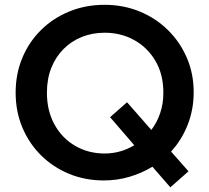

<svg xmlns="http://www.w3.org/2000/svg" viewBox="-20 -735 870 798"><path d="M688 43.5 613.5 -42Q569.5 -15.5 518.2 -0.2Q467 15 411 15Q334 15 267.2 -12.5Q200.5 -40 150.8 -89.2Q101 -138.5 73 -205Q45 -271.5 45 -350Q45 -428 72.8 -494.5Q100.5 -561 150.8 -610.5Q201 -660 268.5 -687.5Q336 -715 415 -715Q492.5 -715 559.8 -687.5Q627 -660 677.5 -610.5Q728 -561 756.5 -495Q785 -429 785 -352Q785 -279.5 760 -216.2Q735 -153 691 -105L763.5 -23ZM415 -97Q448.5 -97 480 -106Q511.5 -115 538 -131.5L437.5 -248L508 -310L609 -195Q632 -225 645.5 -264.2Q659 -303.5 659 -350Q659 -425.5 626.2 -481.5Q593.5 -537.5 538.2 -568.2Q483 -599 415 -599Q364 -599 320.2 -581.5Q276.5 -564 244 -531.2Q211.5 -498.5 193.2 -452.8Q175 -407 175 -350Q175 -274.5 206.5 -217.5Q238 -160.5 292.5 -128.8Q347 -97 415 -97Z"/></svg>

Font: Geologica Medium
Style: Regular
Weight: 500
Designer: Sindre Bremnes, Frode Helland
Foundry: Monokrom Skriftforlag AS
Version: Version 1.010;gftools[0.9.28]